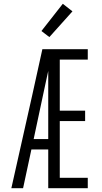

<svg xmlns="http://www.w3.org/2000/svg" viewBox="-20 -995 540 1015"><path d="M40 0 150 -490 204 -735H444V-680H296V-410H430V-355H296V-55H444V0H235V-205H146L102 0ZM158 -260H235V-620Q228 -588 221 -555.5Q214 -523 207 -490ZM241 -799 199 -831 312 -975 363 -935Z"/></svg>

Font: Iosevka SS18 Light
Style: Regular
Weight: 300
Monospace: yes
Designer: Belleve Invis
Foundry: Belleve Invis
Version: Version 25.1.1; ttfautohint (v1.8.4)